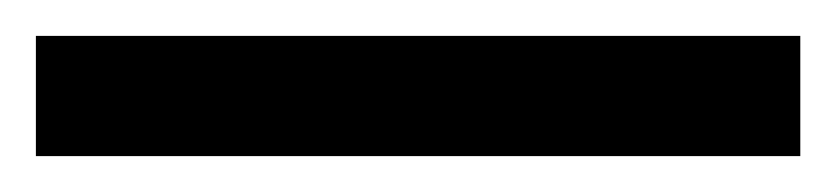

<svg xmlns="http://www.w3.org/2000/svg" viewBox="-22 68 466 107"><path d="M424 155H-2V88H424Z"/></svg>

Font: Noto Sans Gujarati SemiCondensed SemiBold
Style: Regular
Weight: 600
Width: 4
Designer: Jelle Bosma - Monotype Design Team, Universal Thirst
Foundry: Monotype Imaging Inc.
Version: Version 2.106; ttfautohint (v1.8.4.7-5d5b)